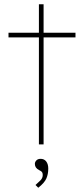

<svg xmlns="http://www.w3.org/2000/svg" viewBox="-20 -679 390 903"><path d="M163 0V-503H20V-525H163V-659H185V-525H335V-503H185V0ZM160 204 147 191Q158 181 169.5 170Q181 159 181 144Q181 136 178 131Q175 126 164 121Q144 111 144 92Q144 83 151 75.5Q158 68 171 68Q188 68 197.5 80.5Q207 93 207 114Q207 140 198 160.5Q189 181 160 204Z"/></svg>

Font: Lexend Thin
Style: Regular
Weight: 100
Designer: Bonnie Shaver-Troup, Thomas Jockin
Foundry: Lexend
Version: Version 1.007; ttfautohint (v1.8.3)